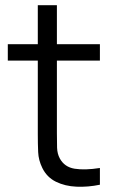

<svg xmlns="http://www.w3.org/2000/svg" viewBox="-20 -710 441 738"><path d="M364 0Q318.3 9.5 274.1 7.6Q229.8 5.7 195.1 -11.4Q160.3 -28.5 142.7 -64.3Q128 -94.3 126.7 -125.2Q125.3 -156.2 125.3 -195.7V-690H198.7V-198.3Q198.7 -164.5 199.4 -141.8Q200.2 -119 209.7 -101.3Q227.7 -67.8 266.8 -61.5Q306 -55.2 364 -64.3ZM10 -477V-540H364V-477Z"/></svg>

Font: Manrope ExtraLight
Style: Regular
Weight: 200
Designer: Mikhail Sharanda
Foundry: Mikhail Sharanda
Version: Version 4.505